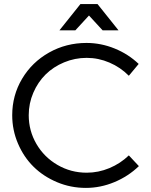

<svg xmlns="http://www.w3.org/2000/svg" viewBox="-20 -917 740 943"><path d="M417 -840.8 350.1 -768.1H272L375 -897H459L562 -768.1H483.9ZM612.8 -153.8 662.1 -101.1Q609.9 -50.8 541.7 -22.5Q473.6 5.9 401.9 5.9Q327.1 5.9 260.3 -22.2Q193.4 -50.3 145 -97.9Q96.7 -145.5 68.4 -211.7Q40 -277.8 40 -351.1Q40 -448.7 88.6 -530.3Q137.2 -611.8 220.9 -658.9Q304.7 -706.1 404.8 -706.1Q476.1 -706.1 543.2 -678.7Q610.4 -651.4 661.1 -603L612.8 -544.9Q571.8 -586.4 517.6 -609.6Q463.4 -632.8 405.8 -632.8Q347.7 -632.8 294.9 -610.8Q242.2 -588.9 204.1 -551.3Q166 -513.7 143.6 -461.4Q121.1 -409.2 121.1 -351.1Q121.1 -274.9 158.9 -210Q196.8 -145 262.5 -106.9Q328.1 -68.8 405.8 -68.8Q463.4 -68.8 517.3 -91.3Q571.3 -113.8 612.8 -153.8Z"/></svg>

Font: Montserrat-Arabic Light
Style: Regular
Weight: 300
Designer: Mohamed Gaber
Foundry: Kief Type Foundry
Version: Version 5.008;PS 005.008;hotconv 1.0.88;makeotf.lib2.5.64775